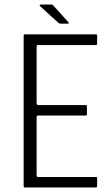

<svg xmlns="http://www.w3.org/2000/svg" viewBox="-20 -824 484 844"><path d="M90 0Q84 0 84 -6V-667Q84 -673 90 -673H401Q405 -673 406 -672Q407 -671 407 -666V-633Q407 -629 406 -627.5Q405 -626 401 -626H147Q143 -626 142 -624Q141 -622 141 -619V-370Q141 -367 143 -364.5Q145 -362 148 -362H356Q360 -362 361 -361Q362 -360 362 -355V-323Q362 -319 361 -317.5Q360 -316 356 -316H147Q143 -316 142 -314.5Q141 -313 141 -309V-55Q141 -51 142 -48.5Q143 -46 148 -46H400Q405 -46 406 -45Q407 -44 407 -39V-8Q407 -3 405.5 -1.5Q404 0 400 0ZM246 -720Q243 -720 241 -721.5Q239 -723 235 -725L155 -798Q154 -800 155 -802Q156 -804 157 -804H205Q209 -804 211 -802.5Q213 -801 216 -798L280 -727Q283 -724 282.5 -722Q282 -720 278 -720Z"/></svg>

Font: Glory Thin Light
Style: Regular
Weight: 300
Version: Version 1.011